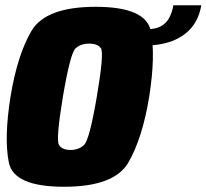

<svg xmlns="http://www.w3.org/2000/svg" viewBox="-20 -708 788 733"><path d="M224.5 5Q416 5 469.8 -87.2Q523.5 -179.5 549.5 -338Q574.5 -497 555.8 -589.5Q537 -682 345.5 -682Q154 -682 100 -589.8Q46 -497.5 20 -338Q-5 -180 13.8 -87.5Q32.5 5 224.5 5ZM249.5 -135.5Q217 -135.5 205 -155Q193 -174.5 220 -338Q248.5 -505.5 268.5 -523.5Q288.5 -541.5 321 -541.5Q352.5 -541.5 365.2 -523.8Q378 -506 349.5 -338Q321.5 -174.5 301.2 -155Q281 -135.5 249.5 -135.5ZM540 -596.5 529.5 -534Q591.5 -534 637.5 -551.5Q683.5 -569 711.8 -603.2Q740 -637.5 748.5 -688H642Q637 -660 625.8 -639.5Q614.5 -619 594.5 -607.8Q574.5 -596.5 540 -596.5Z"/></svg>

Font: Anybody Condensed Black
Style: Italic
Weight: 900
Width: 3
Italic angle: -10°
Version: Version 1.113;gftools[0.9.25]